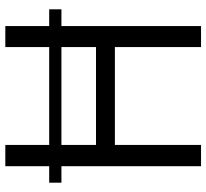

<svg xmlns="http://www.w3.org/2000/svg" viewBox="-47 -729 776 722"><g transform="rotate(-90 341.0 -368.0)"><path d="M667 -525H604V0H525V-324H157V0H77V-525H15V-571H77V-736H157V-571H525V-736H604V-571H667ZM525 -525H157V-395H525Z"/></g></svg>

Font: Exo
Style: Regular
Weight: 400
Designer: Natanael Gama
Foundry: Natanael Gama
Version: Version 1.500; ttfautohint (v1.6)